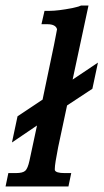

<svg xmlns="http://www.w3.org/2000/svg" viewBox="-20 -670 372 690"><path d="M241 -384 332 -445 312 -351 221 -291 189 -141Q177 -80 177 -64Q177 -61 177 -59Q180 -48 212 -48H236L226 0H0L10 -48H37Q62 -48 71 -56.5Q80 -65 86 -93L113 -219L23 -158L43 -252L133 -312L174 -508Q179 -533 181.5 -546.5Q184 -560 185 -565Q180 -583 150 -583H129L140 -631H159Q173 -631 193.5 -633.5Q214 -636 240 -641Q247 -643 254.5 -644.5Q262 -646 271 -650H298Z"/></svg>

Font: New Athena Unicode
Style: Bold Italic
Weight: 700
Designer: J. Rusten 1997; rev. by R. Hancock 2001, 2002, rev. by D. Mastronarde 2002-2021
Foundry: Society for Classical Studies (formerly American Philological Association)
Version: Version 5.008